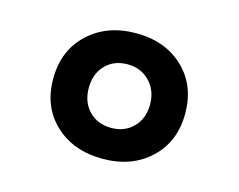

<svg xmlns="http://www.w3.org/2000/svg" viewBox="-67 -789 748 602"><g transform="rotate(15 307.0 -488.0)"><path d="M92.8 -486.8Q92.8 -578.6 153.1 -635.3Q213.4 -691.9 308.1 -691.9Q402.3 -691.9 461.7 -635.7Q521 -579.6 521 -487.8Q521 -397 461.2 -340.6Q401.4 -284.2 307.1 -284.2Q212.4 -284.2 152.6 -339.8Q92.8 -395.5 92.8 -486.8ZM307.1 -590.8Q262.7 -590.8 235.4 -562.3Q208 -533.7 208 -487.8Q208 -441.9 235.8 -413.3Q263.7 -384.8 308.1 -384.8Q351.6 -384.8 379.4 -413.1Q407.2 -441.4 407.2 -486.8Q407.2 -532.7 378.7 -561.8Q350.1 -590.8 307.1 -590.8Z"/></g></svg>

Font: IntelOne Mono Bold
Style: Regular
Weight: 700
Designer: Fred Shallcrass
Foundry: Frere-Jones Type LLC
Version: Version 1.200;hotconv 1.1.0;makeotfexe 2.6.0;FJTRelease1.2